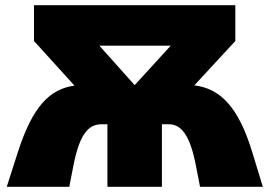

<svg xmlns="http://www.w3.org/2000/svg" viewBox="-20 -720 1039 740"><path d="M48 -131 6 0H247L263 -82C287 -205 322 -241 371 -241H394V0H604V-241H631C677 -241 712 -202 735 -82L751 0H993L953 -131C898 -313 826 -379 729 -391L887 -562V-700H111V-562L267 -390C172 -377 105 -310 48 -131ZM363 -544H638L500 -393H498Z"/></svg>

Font: Chess Sans Black
Style: Regular
Weight: 900
Designer: Wolf Bōese
Foundry: Wolf Bōese
Version: Version 7.223;Glyphs 3.3 (3306)